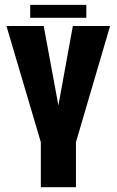

<svg xmlns="http://www.w3.org/2000/svg" viewBox="-20 -784 489 804"><path d="M151 0V-188.5L7 -675H163L224.5 -342.5L285 -675H441L298 -188.5V0ZM106.5 -709.5V-763.5H341.5V-709.5Z"/></svg>

Font: Anybody Condensed Regular
Style: Bold
Weight: 700
Width: 3
Designer: Tyler Finck
Foundry: Etcetera Type Company
Version: Version 1.010; ttfautohint (v1.8.3) -l 8 -r 50 -G 200 -x 14 